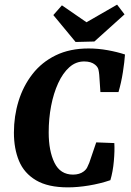

<svg xmlns="http://www.w3.org/2000/svg" viewBox="-20 -795 565 828"><path d="M273 13Q187 13 135.5 -17.5Q84 -48 62 -101Q40 -154 40 -223Q40 -294 60 -359Q80 -424 120 -475.5Q160 -527 220.5 -556.5Q281 -586 362 -586Q403 -586 444.5 -578.5Q486 -571 519 -560Q517 -529 510 -484Q503 -439 491 -398H413L408 -472Q407 -484 404.5 -495Q402 -506 390 -516Q373 -530 343 -530Q307 -530 279 -505Q251 -480 231 -436.5Q211 -393 200.5 -338.5Q190 -284 190 -224Q190 -144 215 -93Q240 -42 295 -42Q309 -42 320.5 -45.5Q332 -49 340 -55Q351 -63 356 -73Q361 -83 365 -93L395 -181L473 -178Q475 -146 471 -100.5Q467 -55 456 -18Q412 -3 363.5 5Q315 13 273 13ZM517 -733 387 -616 306 -614 210 -730 247 -772 353 -699 485 -775Z"/></svg>

Font: Rasa
Style: Italic
Weight: 400
Italic angle: -7.10001°
Designer: Anna Giedrys (Yrsa+Rasa design), David Brezina (Yrsa art-direction, Rasa art-direction, design)
Foundry: Rosetta Type Foundry
Version: Version 2.004